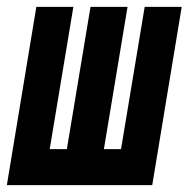

<svg xmlns="http://www.w3.org/2000/svg" viewBox="-38 -540 558 560"><path d="M-18 0 68 -520H176L107 -105H157L226 -520H334L265 -105H315L384 -520H492L406 0Z"/></svg>

Font: Iosevka SS04 Extrabold Oblique
Style: Regular
Weight: 800
Italic angle: -9°
Monospace: yes
Designer: Belleve Invis
Foundry: Belleve Invis
Version: Version 19.0.0; ttfautohint (v1.8.4)